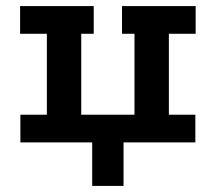

<svg xmlns="http://www.w3.org/2000/svg" viewBox="-20 -468 709 631"><path d="M283 143V0H47V-91H134V-357H46V-448H288V-357H247V-91H422V-357H381V-448H623V-357H535V-91H622V0H386V143Z"/></svg>

Font: Podkova
Style: Bold
Weight: 700
Designer: Ilya Yudin
Foundry: Cyreal (www.cyreal.org)
Version: Version 2.102; ttfautohint (v1.8.1.43-b0c9)